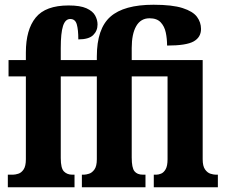

<svg xmlns="http://www.w3.org/2000/svg" viewBox="-20 -789 954 809"><path d="M13 0V-53H35Q44 -53 57 -57Q70 -61 79.5 -75Q89 -89 89 -118V-467H16V-536H89V-568Q89 -664 130.5 -715Q172 -766 269 -766Q318 -766 344.5 -754Q371 -742 381 -723.5Q391 -705 391 -686Q391 -659 372.5 -641Q354 -623 310 -623Q310 -664 303.5 -686.5Q297 -709 276 -709Q255 -709 245.5 -679.5Q236 -650 236 -587V-536H388V-551Q388 -668 445 -718.5Q502 -769 627 -769Q706 -769 749.5 -755Q793 -741 810 -718Q827 -695 827 -667Q827 -632 796 -614.5Q765 -597 684 -597Q684 -626 678.5 -652Q673 -678 657 -695Q641 -712 610 -712Q573 -712 554 -679Q535 -646 535 -587V-536H834V-118Q834 -89 844 -75Q854 -61 867 -57Q880 -53 889 -53H898V0H628V-53H639Q648 -53 659 -57.5Q670 -62 678 -76Q686 -90 686 -118V-467H535V-125Q535 -82 546.5 -67.5Q558 -53 582 -53H593V0H325V-53H334Q342 -53 355 -57Q368 -61 378 -75Q388 -89 388 -118V-467H236V-123Q236 -80 249.5 -66.5Q263 -53 284 -53H294V0Z"/></svg>

Font: Noto Serif ExtraCondensed ExtraBold
Style: Regular
Weight: 800
Width: 2
Designer: Monotype Design Team
Foundry: Monotype Imaging Inc.
Version: Version 2.013; ttfautohint (v1.8.4.7-5d5b)